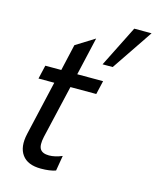

<svg xmlns="http://www.w3.org/2000/svg" viewBox="-117 -859 772 947"><g transform="rotate(15 269.0 -385.0)"><path d="M344.2 -567.4 449.7 -777.8H538.1L396 -567.4ZM183.1 8.3Q115.2 8.3 86.7 -31Q58.1 -70.3 73.7 -139.2L137.7 -418H57.1L73.2 -487.8H154.8L185.5 -622.6L280.8 -682.1L236.3 -487.8H368.2L352.1 -418H220.2L157.2 -146.5Q147.5 -102.1 159.4 -83.5Q171.4 -64.9 205.1 -64.9Q235.4 -64.9 271.5 -80.1L258.3 -2Q228.5 8.3 183.1 8.3Z"/></g></svg>

Font: HK Grotesk Medium Legacy Italic
Style: Regular
Weight: 500
Italic angle: -13°
Designer: Alfredo Marco Pradil
Foundry: Hanken Design Co.
Version: Version 2.022;PS 002.022;hotconv 1.0.88;makeotf.lib2.5.64775